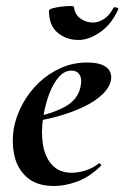

<svg xmlns="http://www.w3.org/2000/svg" viewBox="-20 -607 414 639"><path d="M160 12Q102 12 69.5 -17Q37 -46 27.5 -91Q18 -136 27 -185Q35 -224 56 -262.5Q77 -301 109 -331.5Q141 -362 182 -380.5Q223 -399 270 -399Q311 -399 331.5 -385Q352 -371 350 -345Q347 -319 323 -295Q299 -271 259.5 -252Q220 -233 171.5 -219.5Q123 -206 73 -201L75 -214Q146 -225 194 -250.5Q242 -276 249 -324Q253 -346 244.5 -359Q236 -372 218 -372Q195 -372 176.5 -351.5Q158 -331 144.5 -296Q131 -261 124 -218Q116 -167 123 -125Q130 -83 154 -57.5Q178 -32 219 -32Q238 -32 262.5 -39Q287 -46 309 -63Q311 -65 314.5 -61Q318 -57 316 -55Q278 -18 237.5 -3Q197 12 160 12ZM241 -474Q201 -474 172 -498Q143 -522 143 -571Q143 -576 155.5 -579.5Q168 -583 184.5 -585Q201 -587 213.5 -587Q226 -587 226 -584Q229 -559 247.5 -545.5Q266 -532 289 -532Q307 -532 325.5 -543.5Q344 -555 357 -580Q361 -585 368 -582Q375 -579 374 -577Q351 -526 313.5 -500Q276 -474 241 -474Z"/></svg>

Font: Cormorant Garamond Light
Style: Italic
Weight: 300
Italic angle: -10°
Designer: Christian Thalmann (Catharsis Fonts)
Foundry: Catharsis Fonts
Version: Version 4.001